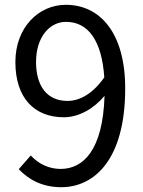

<svg xmlns="http://www.w3.org/2000/svg" viewBox="-20 -766 595 799"><path d="M235 13C372 13 501 -101 501 -398C501 -631 395 -746 254 -746C140 -746 44 -651 44 -508C44 -357 124 -278 246 -278C307 -278 370 -313 415 -367C408 -140 326 -63 232 -63C184 -63 140 -84 108 -119L58 -62C99 -19 155 13 235 13ZM414 -444C365 -374 310 -346 261 -346C174 -346 130 -410 130 -508C130 -609 184 -675 255 -675C348 -675 404 -595 414 -444Z"/></svg>

Font: Source Han Sans KR
Style: Regular
Weight: 400
Designer: Ryoko NISHIZUKA 西塚涼子 (kana, bopomofo & ideographs); Paul D. Hunt (Latin, Greek & Cyrillic); Sandoll Communications 산돌커뮤니
Foundry: Adobe
Version: Version 2.004;hotconv 1.0.118;makeotfexe 2.5.65603